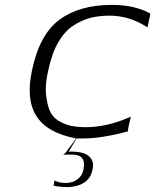

<svg xmlns="http://www.w3.org/2000/svg" viewBox="-20 -548 635 785"><path d="M274 84Q250 84 238 85Q240 84 241 83Q242 82 243.5 81Q245 80 247 77.5Q249 75 251 72.5Q253 70 257 64.5Q261 59 265 53.5Q269 48 276.5 38Q284 28 291 18Q174 -4 129.5 -72.5Q85 -141 111 -261Q141 -406 222.5 -467Q304 -528 438 -528Q532 -528 595 -492L583 -436Q510 -484 428 -484Q385 -484 350 -475Q315 -466 280 -443.5Q245 -421 218.5 -375.5Q192 -330 178 -263Q164 -205 168 -164Q172 -123 183 -96.5Q194 -70 218 -55Q242 -40 269 -34Q296 -28 331 -28Q418 -28 515 -71Q504 -28 503 -11Q396 18 322 18H293L261 72Q321 70 344 91Q367 112 358 146Q346 210 263 217H264Q223 217 199 211L203 190Q222 200 249 200Q261 200 274.5 196.5Q288 193 302.5 180Q317 167 321 146Q335 84 274 84Z"/></svg>

Font: Afta sans
Style: Italic
Weight: 400
Italic angle: -12°
Designer: par.qink
Foundry: Oriol Esparraguera Font
Version: Version 1.000